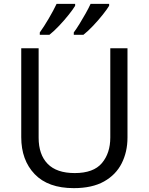

<svg xmlns="http://www.w3.org/2000/svg" viewBox="-20 -964 771 994"><path d="M640 -252Q640 -178 610 -118.5Q580 -59 518.5 -24.5Q457 10 362 10Q229 10 159.5 -62.5Q90 -135 90 -254V-714H180V-251Q180 -164 226.5 -116Q273 -68 367 -68Q464 -68 507.5 -119.5Q551 -171 551 -252V-714H640ZM545 -934Q535 -917 512 -888Q489 -859 462 -830.5Q435 -802 412 -784H362V-796Q376 -815 392 -841Q408 -867 423.5 -894.5Q439 -922 449 -944H545ZM369 -934Q359 -917 336 -888Q313 -859 286 -830.5Q259 -802 236 -784H186V-796Q207 -825 232 -867.5Q257 -910 273 -944H369Z"/></svg>

Font: Noto Sans Nabataean
Style: Regular
Weight: 400
Designer: Monotype Design Team
Foundry: Monotype Imaging Inc.
Version: Version 2.001; ttfautohint (v1.8.4.7-5d5b)